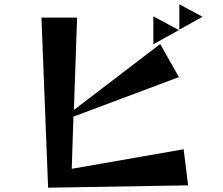

<svg xmlns="http://www.w3.org/2000/svg" viewBox="-20 -854 1040 894"><path d="M173 -772H339L324 -342L726 -649L813 -495L322 -311L314 -68L835 -159L856 9L204 20ZM694 -778 813 -714 694 -648ZM815 -834 923 -776 815 -716Z"/></svg>

Font: Tiejili SC
Style: Regular
Weight: 400
Designer: Buernia
Foundry: Ershou Xiaoxi Press
Version: Version 1.100